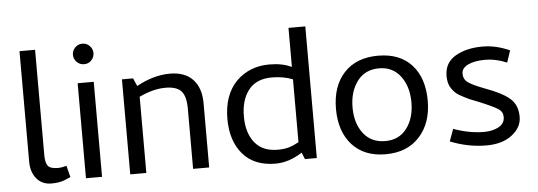

<svg xmlns="http://www.w3.org/2000/svg" viewBox="-42 -652 2167 773"><g transform="rotate(-5 1042.0 -266.0)"><path d="M204 -57 216 -10Q213 -9 192 0Q171 9 138 9Q101 9 79 -16.5Q57 -42 56 -83V-533H119V-106Q119 -79 128 -65Q137 -51 170 -51Q185 -51 204 -57Z M269 -500Q269 -516 281 -528.5Q293 -541 311 -541Q328 -541 340 -528.5Q352 -516 352 -500Q352 -483 340.5 -470.5Q329 -458 311 -458Q293 -458 281 -470.5Q269 -483 269 -500ZM343 0H278V-384H343Z M628 -335Q579 -335 522 -308V0H457V-384H502L516 -352Q585 -390 651 -390Q712 -390 744 -355.5Q776 -321 776 -260V0H711V-244Q711 -293 692.5 -314Q674 -335 628 -335Z M866 -188Q866 -286 921 -341Q974 -392 1053 -392Q1106 -392 1143 -374V-532H1211V0H1163L1152 -27Q1098 8 1044 8Q958 8 912 -45.5Q866 -99 866 -188ZM1143 -70V-324Q1106 -339 1058 -339Q996 -339 964.5 -299Q933 -259 933 -192Q933 -126 964.5 -86.5Q996 -47 1057 -47Q1084 -47 1102.5 -52.5Q1121 -58 1143 -70Z M1305 -190Q1305 -282 1354.5 -335.5Q1404 -389 1492 -389Q1580 -389 1628 -336Q1676 -283 1676 -191Q1676 -101 1626 -46Q1576 9 1489 9Q1402 9 1353.5 -45Q1305 -99 1305 -190ZM1372 -190Q1372 -126 1403.5 -85Q1435 -44 1492 -44Q1548 -44 1579 -85.5Q1610 -127 1610 -190Q1610 -254 1578.5 -296Q1547 -338 1492 -338Q1435 -338 1403.5 -296Q1372 -254 1372 -190Z M1975 -99Q1975 -120 1957 -132Q1939 -144 1881 -168L1843 -183Q1818 -195 1802 -204.5Q1786 -214 1773 -233.5Q1760 -253 1760 -283Q1760 -337 1804.5 -363Q1849 -389 1914 -389Q1969 -389 2024 -364L2008 -316Q1963 -335 1921 -335Q1878 -335 1851.5 -322.5Q1825 -310 1825 -287Q1825 -264 1843.5 -251Q1862 -238 1907 -221L1940 -208Q1995 -185 2017 -160Q2039 -135 2039 -94Q2039 -52 2000 -21.5Q1961 9 1896 9Q1822 9 1750 -20L1768 -69Q1833 -46 1891 -46Q1926 -46 1950.5 -59.5Q1975 -73 1975 -99Z"/></g></svg>

Font: Cambay Devanagari
Style: Regular
Weight: 400
Designer: Pooja Saxena
Foundry: Pooja Saxena
Version: Version 1.180;PS 001.180;hotconv 1.0.70;makeotf.lib2.5.58329